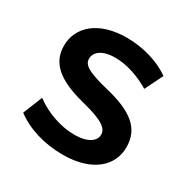

<svg xmlns="http://www.w3.org/2000/svg" viewBox="-125 -624 736 748"><g transform="rotate(30 243.0 -250.0)"><path d="M240 -510C110 -510 42 -443 42 -361C42 -284 95 -237 218 -206C318 -181 341 -159 341 -132C341 -104 311 -80 250 -80C192 -80 123 -102 70 -142L35 -55C89 -14 166 10 250 10C381 10 451 -55 451 -139C451 -222 395 -268 274 -297C171 -322 152 -340 152 -366C152 -393 177 -420 240 -420C293 -420 351 -399 397 -371L437 -452C386 -488 314 -510 240 -510Z"/></g></svg>

Font: Gully Medium
Style: Regular
Weight: 500
Designer: jaikishan Patel
Foundry: MagicType
Version: Version 1.000;Glyphs 3.2 (3242)